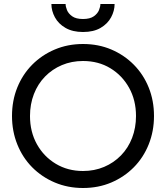

<svg xmlns="http://www.w3.org/2000/svg" viewBox="-20 -930 830 960"><path d="M130 -350Q130 -409 149.5 -459.5Q169 -510 205 -547Q241 -584 289.5 -604.5Q338 -625 395 -625Q472 -625 531.5 -589Q591 -553 625.5 -491Q660 -429 660 -350Q660 -291 640.5 -240.5Q621 -190 585 -153Q549 -116 500.5 -95.5Q452 -75 395 -75Q319 -75 259 -111Q199 -147 164.5 -209Q130 -271 130 -350ZM40 -350Q40 -274 66.5 -208Q93 -142 141 -93.5Q189 -45 254 -17.5Q319 10 395 10Q472 10 536.5 -17.5Q601 -45 649 -93.5Q697 -142 723.5 -208Q750 -274 750 -350Q750 -427 723.5 -492.5Q697 -558 649 -606.5Q601 -655 536.5 -682.5Q472 -710 395 -710Q319 -710 254 -682.5Q189 -655 141 -606.5Q93 -558 66.5 -492.5Q40 -427 40 -350ZM237 -910Q237 -876 254.5 -843.5Q272 -811 307.5 -790.5Q343 -770 395 -770Q448 -770 483 -790.5Q518 -811 535.5 -843.5Q553 -876 553 -910H482Q482 -897 475 -879.5Q468 -862 449 -848.5Q430 -835 395 -835Q360 -835 341 -848.5Q322 -862 315 -879.5Q308 -897 308 -910Z"/></svg>

Font: Jost* Book
Style: Regular
Weight: 400
Version: Version 3.000